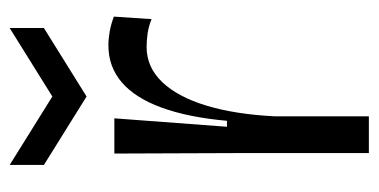

<svg xmlns="http://www.w3.org/2000/svg" viewBox="-208 -556 764 387"><g transform="rotate(-90 173.5 -362.0)"><path d="M59 0V-250L58 -513H129L112 -286H124Q131 -364 150.5 -417.5Q170 -471 201.5 -498Q233 -525 276 -525Q289 -525 303.5 -522.5Q318 -520 334 -514L329 -438Q314 -444 300 -446Q286 -448 273 -448Q232 -448 202 -416.5Q172 -385 154.5 -327Q137 -269 133 -189V0ZM35 -724 173 -638 311 -724V-655L173 -569L35 -655Z"/></g></svg>

Font: Bricolage Grotesque 72pt Light
Style: Regular
Weight: 300
Designer: Mathieu Triay
Foundry: Atelier Triay
Version: Version 1.001;gftools[0.9.33.dev8+g029e19f]